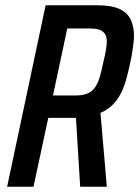

<svg xmlns="http://www.w3.org/2000/svg" viewBox="-20 -708 528 728"><path d="M7 0 153 -688H348Q403 -688 433 -674Q463 -660 475.5 -634Q488 -608 488 -572Q488 -560 486 -544Q484 -528 481.5 -511Q479 -494 475 -476Q468 -442 460 -412Q452 -382 439.5 -356.5Q427 -331 408 -311.5Q389 -292 361 -280L385 0H284L268 -261Q263 -261 257.5 -261Q252 -261 246 -261H163L107 0ZM181 -346H265Q293 -346 310.5 -353Q328 -360 339 -375Q350 -390 357.5 -414Q365 -438 372 -473Q378 -498 381.5 -517.5Q385 -537 385 -551Q385 -568 378.5 -578.5Q372 -589 358.5 -594.5Q345 -600 321 -600H235Z"/></svg>

Font: Saira Condensed Medium
Style: Italic
Weight: 500
Width: 3
Italic angle: -12°
Designer: Hector Gatti with collaboration of the Omnibus-Type team
Foundry: Omnibus-Type
Version: Version 1.101